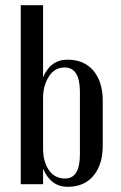

<svg xmlns="http://www.w3.org/2000/svg" viewBox="-20 -710 466 740"><path d="M376 -149Q376 -76 340.5 -33Q305 10 240.5 10Q176 10 146 -60V0H60V-690H146V-412Q175 -480 240 -480Q305 -480 340.5 -437Q376 -394 376 -322ZM288 -115V-356Q288 -450 229 -450Q190 -450 168 -414.5Q146 -379 146 -334V-137Q146 -88 168 -55Q190 -22 231 -22Q288 -22 288 -115Z"/></svg>

Font: Trochut
Style: Regular
Weight: 400
Designer: Andreu Balius
Foundry: Andreu Balius
Version: Version 1.001